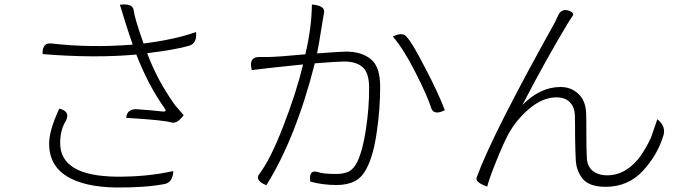

<svg xmlns="http://www.w3.org/2000/svg" viewBox="-20 -800 3040 852"><path d="M534 -708 512 -779Q569 -786 573 -755Q577 -720 617 -607Q759 -625 850 -658Q855 -607 819 -597Q758 -579 633 -564Q679 -441 757 -333L795 -289Q767 -251 743 -256Q710 -267 540 -277Q544 -320 593 -315Q661 -310 703 -305Q722 -304 711 -319Q638 -421 585 -558Q401 -541 169 -560Q167 -612 209 -607Q382 -587 569 -602Q542 -680 534 -708ZM243 -318Q294 -306 272 -263Q247 -224 247 -165Q247 -19 497 -16Q633 -15 749 -41Q747 11 708 17Q625 33 494 32Q354 30 276 -18Q198 -67 198 -163Q198 -221 243 -318Z M1325 -514Q1184 -500 1097 -489L1094 -507Q1090 -547 1130 -547H1169Q1219 -548 1335 -559Q1363 -678 1364 -780Q1424 -775 1418 -744Q1418 -745 1407 -679Q1397 -613 1387 -563Q1495 -571 1516 -571Q1585 -571 1626 -537Q1667 -504 1667 -415Q1667 -316 1652 -215Q1638 -114 1609 -57Q1587 -12 1554 4Q1522 21 1473 21Q1413 21 1357 6Q1349 -48 1389 -37Q1412 -28 1472 -28Q1505 -28 1528 -39Q1551 -51 1567 -85Q1591 -138 1604 -228Q1618 -318 1618 -409Q1618 -477 1589 -502Q1561 -527 1507 -527Q1481 -527 1377 -519Q1293 -188 1162 22Q1110 1 1130 -27Q1180 -92 1237 -240Q1295 -389 1325 -514ZM1723 -638Q1768 -660 1786 -635Q1811 -607 1867 -498Q1924 -390 1954 -311Q1906 -287 1894 -319Q1879 -369 1825 -476Q1771 -583 1723 -638Z M2509 -751Q2529 -742 2521 -729Q2515 -720 2508 -710Q2502 -701 2497 -692Q2403 -536 2298 -334Q2377 -414 2467 -414Q2515 -414 2547 -383Q2579 -353 2581 -298Q2582 -269 2582 -200Q2582 -132 2584 -103Q2585 -62 2610 -42Q2635 -22 2674 -22Q2719 -22 2758 -46Q2797 -71 2824 -110Q2851 -150 2869 -190L2897 -271Q2939 -237 2922 -193Q2896 -110 2831 -40Q2766 29 2667 29Q2596 29 2566 -6Q2537 -42 2535 -91Q2533 -122 2532 -190Q2532 -258 2531 -290Q2529 -326 2508 -347Q2487 -368 2449 -368Q2388 -368 2328 -317Q2269 -267 2234 -201Q2211 -157 2181 -82Q2151 -8 2142 28Q2088 9 2095 -12Q2162 -198 2443 -702L2456 -730Q2472 -766 2509 -751Z"/></svg>

Font: Swei Half Moon CJK SC
Style: Light
Weight: 300
Version: Version 2.071